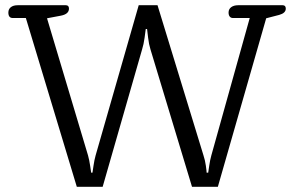

<svg xmlns="http://www.w3.org/2000/svg" viewBox="-20 -715 1126 735"><path d="M79 -646H29Q12 -646 12 -667Q12 -680 21.5 -687.5Q31 -695 48 -695H232Q244 -695 244 -682Q244 -661 213 -655L160 -645L317 -120Q322 -102 325 -81Q328 -60 329 -54H334Q335 -60 338 -81Q341 -102 346 -120L511 -695H583L759 -120Q765 -102 768 -81Q771 -60 771 -54H777Q778 -60 781 -81Q784 -102 789 -120L936 -646H872Q864 -646 859.5 -651.5Q855 -657 855 -667Q855 -680 865 -687.5Q875 -695 892 -695H1062Q1074 -695 1074 -682Q1074 -665 1049 -658L999 -645L814 0H715L556 -526Q550 -545 547 -570.5Q544 -596 543 -604H538Q537 -596 533.5 -570.5Q530 -545 524 -526L373 0H274Z"/></svg>

Font: Maitree
Style: Regular
Weight: 400
Designer: CadsonDemak Team
Foundry: CadsonDemak
Version: Version 1.001